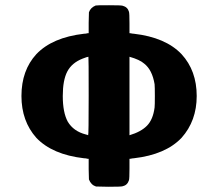

<svg xmlns="http://www.w3.org/2000/svg" viewBox="-20 -714 834 734"><path d="M346 -693Q348 -694 397 -694Q444 -694 449 -692Q468 -687 473 -669Q475 -663 475 -625V-587H478Q479 -587 481 -586.5Q483 -586 486.5 -585.5Q490 -585 492 -585Q613 -571 674 -507Q732 -444 732 -347Q732 -252 674 -187Q613 -123 492 -109Q490 -109 486.5 -108.5Q483 -108 481 -107.5Q479 -107 478 -107H475V-69Q475 -31 473 -25Q467 -6 449 -2Q444 0 395 0L347 -1Q328 -7 320 -28L319 -67V-107H315Q313 -108 308 -108.5Q303 -109 301 -109Q180 -123 119 -187Q62 -251 62 -347Q62 -445 119 -507Q180 -571 301 -585Q303 -585 308 -585.5Q313 -586 315 -587H319V-627L320 -667Q326 -685 346 -693ZM318 -497Q314 -497 296 -490Q255 -474 237.5 -441Q220 -408 220 -347Q220 -284 239 -249Q261 -212 308 -200Q316 -198 317 -197Q319 -197 319 -347Q319 -497 318 -497ZM531 -471Q514 -486 475 -497V-197Q519 -210 542 -233.5Q565 -257 571 -303Q572 -312 572 -347Q572 -382 571 -392Q562 -447 531 -471Z"/></svg>

Font: KaTeX_SansSerif
Style: Bold
Weight: 700
Version: Version 1.1; ttfautohint (v1.3)